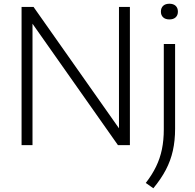

<svg xmlns="http://www.w3.org/2000/svg" viewBox="-20 -777 1044 1028"><path d="M95.5 0V-740H159.5L635 -64.5H617V-740H675.5V0H611.5L136 -675.5H154V0ZM801 231 760.5 202.5Q794 159.5 815.5 115.2Q837 71 847 22.2Q857 -26.5 857 -84V-541.5H917.5V-87.5Q917.5 -24 905.5 29.8Q893.5 83.5 867.8 132.5Q842 181.5 801 231ZM887 -673Q865.5 -673 853.5 -684.2Q841.5 -695.5 841.5 -714.5Q841.5 -734.5 853.5 -745.8Q865.5 -757 887 -757Q908.5 -757 920.5 -745.8Q932.5 -734.5 932.5 -714.5Q932.5 -695.5 920.5 -684.2Q908.5 -673 887 -673Z"/></svg>

Font: Encode Sans SemiExpanded Light
Style: Regular
Weight: 300
Width: 6
Designer: Multiple Designers
Foundry: Impallari Type
Version: Version 3.002